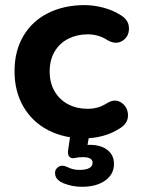

<svg xmlns="http://www.w3.org/2000/svg" viewBox="-20 -520 539 736"><path d="M35.7 -247Q35.7 -324.4 69.4 -381.7Q103 -439 164.1 -469.7Q225.2 -500.4 304.1 -500.4Q338.8 -500.4 375.8 -490.8Q412.8 -481.1 443.2 -461.7Q474.5 -442.5 474.4 -410.8Q474.3 -379.2 448.9 -363.3Q423.4 -347.4 391.1 -366.7Q357.4 -388.4 315.9 -388.4Q275.6 -388.4 242.1 -371.6Q208.7 -354.8 189.5 -322.6Q170.4 -290.3 170.4 -246.2Q170.4 -201.9 189.7 -169.3Q209.1 -136.8 242 -119.8Q275 -102.9 315.9 -102.9Q336.4 -102.9 354.6 -108Q372.8 -113.2 394.7 -127Q422.7 -142.4 446.2 -125.8Q469.8 -109.3 470.6 -79.2Q471.5 -49.1 442.6 -30.1Q410.8 -8.7 374.8 0.8Q338.8 10.4 304.1 10.4Q225.2 10.4 164.5 -21.1Q103.8 -52.6 69.8 -111.1Q35.7 -169.6 35.7 -247ZM223 182.4Q196.6 171.2 192 151.8Q187.5 132.4 202.1 121.1Q216.7 109.9 238.2 120.3Q259.6 131.3 283.6 131.3Q308.7 131.5 321.8 124.5Q334.9 117.5 334.9 103.6Q334.9 93.4 326 87.9Q317.1 82.4 298.1 82.4Q281.4 82.4 269.3 85.2Q261.5 87 256.4 86.3Q251.3 85.6 246.5 81.4Q238.3 73.8 241.3 54.8L252.1 -20H324.9L312.1 56.2L277.2 43.4Q302.6 35.2 323.2 35.2Q366.8 35.2 391.9 54.9Q416.9 74.6 416.9 108.4Q416.9 148.2 383.2 172.1Q349.4 196 295.2 196Q275 196 258 192.7Q241 189.4 223 182.4Z"/></svg>

Font: SN Pro Thin
Style: Regular
Weight: 200
Designer: Tobias Whetton
Foundry: Supernotes
Version: Version 1.003;Glyphs 3.3 (3324)